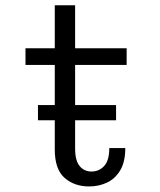

<svg xmlns="http://www.w3.org/2000/svg" viewBox="-20 -678 590 708"><path d="M182 -126V-234.5H120V-290.5H182V-438.5H74V-500H182V-658.5H257V-500H447V-438.5H257V-290.5H408V-234.5H257V-130.5Q257 -85.5 273.8 -65.5Q290.5 -45.5 317.5 -45.5Q345.5 -45.5 364.2 -66Q383 -86.5 383 -132H442Q442 -81.5 423.5 -50.2Q405 -19 374.8 -4.8Q344.5 9.5 309 9.5Q254 9.5 218 -22.2Q182 -54 182 -126Z"/></svg>

Font: Trispace SemiCondensed Light
Style: Regular
Weight: 300
Width: 4
Designer: Tyler Finck
Foundry: Etcetera Type Company
Version: Version 1.210; ttfautohint (v1.8.3)